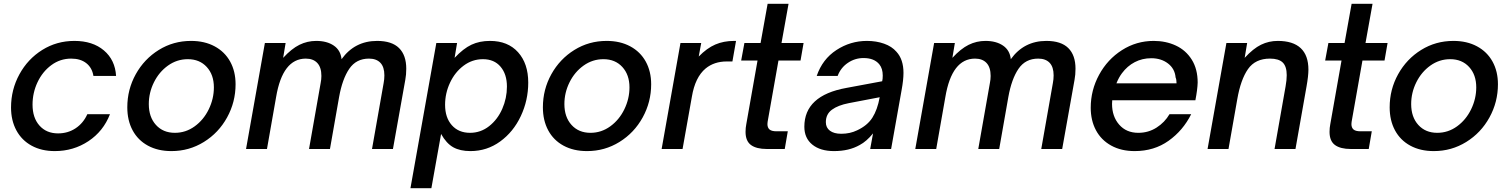

<svg xmlns="http://www.w3.org/2000/svg" viewBox="-20 -783 7930 1009"><path d="M38 -218Q38 -312 82 -392.5Q126 -473 202 -520.5Q278 -568 371 -568Q467 -568 526 -518Q585 -468 590 -384H471Q464 -427 433.5 -451Q403 -475 354 -475Q296 -475 249.5 -440.5Q203 -406 177 -350.5Q151 -295 151 -233Q151 -164 187.5 -123Q224 -82 285 -82Q337 -82 377.5 -109Q418 -136 439 -183H558Q523 -93 444.5 -41Q366 11 268 11Q198 11 146 -17.5Q94 -46 66 -98Q38 -150 38 -218Z M649 -219Q649 -313 693.5 -393Q738 -473 814.5 -520.5Q891 -568 984 -568Q1055 -568 1108 -539.5Q1161 -511 1189.5 -459.5Q1218 -408 1218 -340Q1218 -247 1173.5 -166Q1129 -85 1051.5 -37Q974 11 881 11Q810 11 757.5 -17.5Q705 -46 677 -98Q649 -150 649 -219ZM1104 -324Q1104 -390 1066.5 -431Q1029 -472 967 -472Q910 -472 863 -438.5Q816 -405 789 -350.5Q762 -296 762 -236Q762 -168 799.5 -126.5Q837 -85 899 -85Q956 -85 1003 -119Q1050 -153 1077 -208.5Q1104 -264 1104 -324Z M1273 0 1372 -557H1481L1468 -479Q1512 -527 1553.5 -547.5Q1595 -568 1642 -568Q1698 -568 1734 -543.5Q1770 -519 1775 -472Q1844 -568 1962 -568Q2039 -568 2077 -530.5Q2115 -493 2115 -422Q2115 -390 2110 -364L2045 0H1935L1996 -346Q2000 -366 2000 -387Q2000 -431 1979 -453Q1958 -475 1919 -475Q1852 -475 1815.5 -421.5Q1779 -368 1762 -273L1714 0H1604L1665 -346Q1669 -365 1669 -384Q1669 -429 1647.5 -452Q1626 -475 1587 -475Q1465 -475 1431 -273L1383 0Z M2137 206 2273 -557H2382L2369 -479Q2415 -528 2457.5 -548Q2500 -568 2555 -568Q2649 -568 2702.5 -508.5Q2756 -449 2756 -349Q2756 -256 2717 -173Q2678 -90 2608.5 -39.5Q2539 11 2452 11Q2398 11 2362 -9Q2326 -29 2298 -79L2247 206ZM2644 -328Q2644 -393 2610.5 -432.5Q2577 -472 2518 -472Q2462 -472 2416.5 -438Q2371 -404 2345 -348.5Q2319 -293 2319 -232Q2319 -165 2354.5 -125Q2390 -85 2450 -85Q2506 -85 2550.5 -120Q2595 -155 2619.5 -211Q2644 -267 2644 -328Z M2833 -219Q2833 -313 2877.5 -393Q2922 -473 2998.5 -520.5Q3075 -568 3168 -568Q3239 -568 3292 -539.5Q3345 -511 3373.5 -459.5Q3402 -408 3402 -340Q3402 -247 3357.5 -166Q3313 -85 3235.5 -37Q3158 11 3065 11Q2994 11 2941.5 -17.5Q2889 -46 2861 -98Q2833 -150 2833 -219ZM3288 -324Q3288 -390 3250.5 -431Q3213 -472 3151 -472Q3094 -472 3047 -438.5Q3000 -405 2973 -350.5Q2946 -296 2946 -236Q2946 -168 2983.5 -126.5Q3021 -85 3083 -85Q3140 -85 3187 -119Q3234 -153 3261 -208.5Q3288 -264 3288 -324Z M3457 0 3556 -557H3665L3652 -486Q3695 -530 3739 -549Q3783 -568 3838 -568H3848L3829 -460H3799Q3733 -460 3688 -423Q3633 -377 3616 -275L3567 0Z M4010 0Q3955 0 3926.5 -21Q3898 -42 3898 -90Q3898 -111 3902 -131L3961 -465H3875L3892 -557H3977L4014 -763H4124L4087 -557H4203L4187 -465H4071L4017 -160Q4013 -140 4013 -131Q4013 -112 4024 -102.5Q4035 -93 4061 -93H4120L4104 0Z M4207 -117Q4207 -281 4428 -321L4616 -356Q4619 -367 4619 -386Q4619 -423 4601 -445Q4574 -478 4518 -478Q4473 -478 4435.5 -452.5Q4398 -427 4382 -384H4272Q4302 -472 4375.5 -520Q4449 -568 4536 -568Q4585 -568 4626 -553.5Q4667 -539 4691 -511Q4728 -471 4728 -400Q4728 -363 4718 -309L4663 0H4553L4568 -82Q4534 -40 4498 -21Q4442 11 4363 11Q4291 11 4249 -23Q4207 -57 4207 -117ZM4484 -98Q4538 -123 4564.5 -164.5Q4591 -206 4603 -272L4441 -241Q4384 -230 4352 -206.5Q4320 -183 4320 -141Q4320 -112 4341.5 -96Q4363 -80 4401 -80Q4447 -80 4484 -98Z M4790 0 4889 -557H4998L4985 -479Q5029 -527 5070.5 -547.5Q5112 -568 5159 -568Q5215 -568 5251 -543.5Q5287 -519 5292 -472Q5361 -568 5479 -568Q5556 -568 5594 -530.5Q5632 -493 5632 -422Q5632 -390 5627 -364L5562 0H5452L5513 -346Q5517 -366 5517 -387Q5517 -431 5496 -453Q5475 -475 5436 -475Q5369 -475 5332.5 -421.5Q5296 -368 5279 -273L5231 0H5121L5182 -346Q5186 -365 5186 -384Q5186 -429 5164.5 -452Q5143 -475 5104 -475Q4982 -475 4948 -273L4900 0Z M5712 -217Q5712 -309 5756 -390Q5800 -471 5876 -519.5Q5952 -568 6043 -568Q6107 -568 6159.5 -543.5Q6212 -519 6243 -469.5Q6274 -420 6274 -349Q6273 -313 6262 -256H5825Q5824 -250 5824 -237Q5824 -171 5861.5 -128Q5899 -85 5962 -85Q6015 -85 6058 -112.5Q6101 -140 6126 -183H6240Q6197 -97 6121 -43Q6045 11 5943 11Q5872 11 5819.5 -18Q5767 -47 5739.5 -98.5Q5712 -150 5712 -217ZM6163 -345Q6163 -365 6158 -376Q6154 -422 6118 -449.5Q6082 -477 6030 -477Q5983 -477 5943.5 -456.5Q5904 -436 5876 -398Q5860 -377 5847 -345Z M6326 0 6425 -557H6534L6521 -479Q6566 -528 6607 -548Q6648 -568 6695 -568Q6775 -568 6815.5 -530Q6856 -492 6856 -417Q6856 -384 6846 -328L6788 0H6678L6736 -329Q6742 -362 6742 -388Q6742 -434 6721 -454.5Q6700 -475 6654 -475Q6577 -475 6538.5 -420Q6500 -365 6482 -261L6436 0Z M7079 0Q7024 0 6995.5 -21Q6967 -42 6967 -90Q6967 -111 6971 -131L7030 -465H6944L6961 -557H7046L7083 -763H7193L7156 -557H7272L7256 -465H7140L7086 -160Q7082 -140 7082 -131Q7082 -112 7093 -102.5Q7104 -93 7130 -93H7189L7173 0Z M7283 -219Q7283 -313 7327.5 -393Q7372 -473 7448.5 -520.5Q7525 -568 7618 -568Q7689 -568 7742 -539.5Q7795 -511 7823.5 -459.5Q7852 -408 7852 -340Q7852 -247 7807.5 -166Q7763 -85 7685.5 -37Q7608 11 7515 11Q7444 11 7391.5 -17.5Q7339 -46 7311 -98Q7283 -150 7283 -219ZM7738 -324Q7738 -390 7700.5 -431Q7663 -472 7601 -472Q7544 -472 7497 -438.5Q7450 -405 7423 -350.5Q7396 -296 7396 -236Q7396 -168 7433.5 -126.5Q7471 -85 7533 -85Q7590 -85 7637 -119Q7684 -153 7711 -208.5Q7738 -264 7738 -324Z"/></svg>

Font: Open Sauce One Medium Italic
Style: Regular
Weight: 500
Italic angle: -10°
Designer: Alfredo Marco Pradil
Foundry: Creative Sauce Fz LLC
Version: Version 1.477